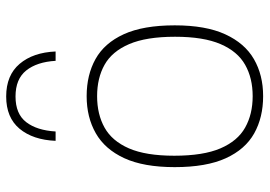

<svg xmlns="http://www.w3.org/2000/svg" viewBox="-142 -700 851 606"><g transform="rotate(-90 283.0 -396.5)"><path d="M283 9Q216 9 165.5 -19.2Q115 -47.5 87 -109Q59 -170.5 59 -270Q59 -368 87.2 -429.2Q115.5 -490.5 166 -519.2Q216.5 -548 283 -548Q350 -548 400.2 -520Q450.5 -492 478.5 -430.8Q506.5 -369.5 506.5 -270Q506.5 -172 478.2 -110.5Q450 -49 399.8 -20Q349.5 9 283 9ZM283 -24Q340 -24 382 -47.8Q424 -71.5 447.2 -125.2Q470.5 -179 470.5 -269Q470.5 -360 447.2 -414Q424 -468 382 -491.5Q340 -515 283 -515Q226 -515 183.8 -491.5Q141.5 -468 118.2 -414.5Q95 -361 95 -271.5Q95 -180 118.2 -125.8Q141.5 -71.5 183.8 -47.8Q226 -24 283 -24ZM142 -646Q145 -717.5 180.2 -759.8Q215.5 -802 282 -802Q349 -802 385 -759.5Q421 -717 424 -646H394.5Q391 -705 364 -738.8Q337 -772.5 282 -772.5Q227 -772.5 201 -738.8Q175 -705 171.5 -646Z"/></g></svg>

Font: Encode Sans SemiExpanded SemiExpanded Thin
Style: Regular
Weight: 100
Width: 6
Designer: Multiple Designers
Foundry: Impallari Type
Version: Version 3.000; ttfautohint (v1.8.3) -l 8 -r 50 -G 200 -x 14 